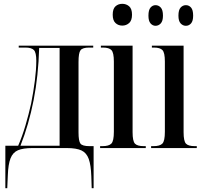

<svg xmlns="http://www.w3.org/2000/svg" viewBox="-20 -775 1064 1005"><path d="M8 210V-12H75Q96 -60 113 -117.5Q130 -175 143 -233Q155 -294 162.5 -352.5Q170 -411 170 -457Q170 -500 157.5 -513Q145 -526 113 -526H78V-536H468V-526H447Q412 -526 401.5 -512Q391 -498 391 -451V-82Q391 -37 401 -23.5Q411 -10 449 -10H470V210H460L458 148Q456 89 444.5 57Q433 25 406.5 12.5Q380 0 330 0H149Q101 0 74 11.5Q47 23 35 54Q23 85 21 142L18 210ZM87 -12H292V-524H185Q181 -379 156 -251Q131 -123 87 -12Z M620 -641Q599 -641 584.5 -654.5Q570 -668 570 -698Q570 -729 584.5 -742Q599 -755 620 -755Q641 -755 656 -742Q671 -729 671 -698Q671 -668 656 -654.5Q641 -641 620 -641ZM504 0V-10H516Q550 -10 563 -23.5Q576 -37 576 -85V-453Q576 -499 563.5 -512.5Q551 -526 519 -526H508V-536H674V-83Q674 -36 686.5 -23Q699 -10 733 -10H743V0Z M953 -640Q937 -640 925.5 -652.5Q914 -665 914 -693Q914 -723 925.5 -735.5Q937 -748 953 -748Q969 -748 980 -735.5Q991 -723 991 -693Q991 -665 980 -652.5Q969 -640 953 -640ZM794 -640Q779 -640 768 -652.5Q757 -665 757 -693Q757 -723 768 -735.5Q779 -748 794 -748Q810 -748 821.5 -735.5Q833 -723 833 -693Q833 -665 821.5 -652.5Q810 -640 794 -640ZM771 0V-10H783Q817 -10 830 -23.5Q843 -37 843 -85V-453Q843 -499 830.5 -512.5Q818 -526 786 -526H775V-536H941V-83Q941 -36 953.5 -23Q966 -10 1000 -10H1010V0Z"/></svg>

Font: Noto Serif Display ExtraCondensed Medium
Style: Regular
Weight: 500
Width: 2
Designer: Monotype Design Team
Foundry: Monotype Imaging Inc.
Version: Version 2.009